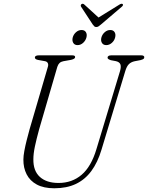

<svg xmlns="http://www.w3.org/2000/svg" viewBox="-20 -997 794 1030"><path d="M497.5 -197.5 624 -616Q630.5 -639 625.8 -651.8Q621 -664.5 601.5 -669L575 -674Q566 -677 561.5 -680Q557 -683 557 -688Q557 -693.5 562 -696.8Q567 -700 575.5 -700H739.5Q746.5 -700 750.2 -697.2Q754 -694.5 754 -690.5Q754 -684.5 750.2 -681.2Q746.5 -678 733.5 -674.5L702.5 -668.5Q683.5 -664.5 671.8 -653.2Q660 -642 652 -615.5L524.5 -194Q504 -125.5 470 -79.5Q436 -33.5 387 -10.2Q338 13 271.5 13Q214.5 13 177.5 -7Q140.5 -27 122.8 -62Q105 -97 105.5 -141Q105.5 -160 110.5 -187.2Q115.5 -214.5 123.2 -245Q131 -275.5 139 -304.5L236.5 -637.5Q240.5 -649.5 236.5 -658.2Q232.5 -667 220 -669L184 -675.5Q174.5 -677.5 170.8 -680.8Q167 -684 167 -689.5Q167.5 -694 172.5 -697Q177.5 -700 187 -700H368.5Q383 -700 383 -691Q383 -686 378.2 -682.5Q373.5 -679 361.5 -676L319.5 -668.5Q307 -666 299.5 -659Q292 -652 287.5 -638.5L190 -303.5Q175.5 -250.5 167.2 -211.2Q159 -172 159 -143Q158 -80.5 193.8 -48Q229.5 -15.5 294 -15.5Q366.5 -15.5 418 -59.5Q469.5 -103.5 497.5 -197.5ZM396 -755Q380 -755 373 -767Q366 -779 370 -795.5Q374.5 -812.5 387.8 -824.2Q401 -836 417.5 -836Q434 -836 441 -824.2Q448 -812.5 443.5 -795.5Q439 -779 425.8 -767Q412.5 -755 396 -755ZM550 -755Q534 -755 526.8 -767Q519.5 -779 524 -796Q528.5 -812.5 541.8 -824.2Q555 -836 571.5 -836Q588 -836 595 -824.2Q602 -812.5 597.5 -795.5Q593.5 -779 580 -767Q566.5 -755 550 -755ZM513 -899 432.5 -972.5Q425 -979.5 417.5 -975Q414.5 -973 413.5 -969Q412.5 -965 415 -961L477.5 -865.5Q482 -859 486 -855.5Q490 -852 496.5 -852Q503 -852 508.5 -855.5Q514 -859 521.5 -865.5L633.5 -961Q638.5 -965 639.5 -969Q640.5 -973 638 -975Q635.5 -977.5 631 -976.8Q626.5 -976 621 -972.5L502 -899Z"/></svg>

Font: Fraunces 72pt Soft Wonky ExtraLight
Style: Italic
Weight: 250
Italic angle: -16°
Version: Version 1.000;[b76b70a41]